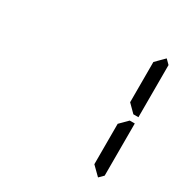

<svg xmlns="http://www.w3.org/2000/svg" viewBox="-191 -1109 1197 1218"><g transform="rotate(30 408.0 -500.0)"><path d="M624 -421 680 -477H717V-95L686 -64L624 -125V-139V-218ZM686 -936 717 -905V-523H680L624 -579V-607V-782V-861V-874Z"/></g></svg>

Font: DSEG14 Classic Mini
Style: Regular
Weight: 400
Designer: Keshikan(Twitter:@keshinomi_88pro)
Version: Version 0.46